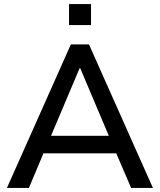

<svg xmlns="http://www.w3.org/2000/svg" viewBox="-20 -923 785 943"><path d="M14 0 328 -705H417L731 0H624L538 -200L585 -170H159L206 -200L122 0ZM371 -588 220 -231 195 -256H549L525 -231L374 -588ZM319 -800V-903H427V-800Z"/></svg>

Font: Nunito Sans 11pt SemiBold
Style: Regular
Weight: 600
Version: Version 3.101;gftools[0.9.27]